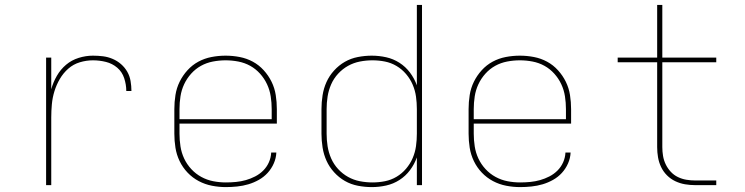

<svg xmlns="http://www.w3.org/2000/svg" viewBox="-20 -755 3040 783"><path d="M168 0V-520H189V-391Q197 -420 212 -446Q227 -472 249.5 -491Q272 -510 301 -519Q330 -528 359 -528Q380 -528 400 -525.5Q420 -523 439 -515Q458 -507 473.5 -493.5Q489 -480 499 -462.5Q509 -445 512.5 -424.5Q516 -404 516 -384H495Q495 -410 486.5 -436Q478 -462 458 -479Q438 -496 412 -502.5Q386 -509 359 -509Q332 -509 305.5 -501Q279 -493 258.5 -475Q238 -457 224 -433Q210 -409 202 -383Q194 -357 191.5 -330Q189 -303 189 -276V0Z M901 8Q873 8 844.5 2.5Q816 -3 790.5 -16.5Q765 -30 745 -51Q725 -72 712.5 -98Q700 -124 695.5 -152.5Q691 -181 691 -210V-310Q691 -339 695.5 -367.5Q700 -396 712.5 -421.5Q725 -447 744.5 -468.5Q764 -490 789 -503.5Q814 -517 842.5 -522.5Q871 -528 900 -528Q929 -528 957.5 -522.5Q986 -517 1011 -503.5Q1036 -490 1055.5 -468.5Q1075 -447 1087.5 -421.5Q1100 -396 1104.5 -367.5Q1109 -339 1109 -310V-251H712V-210Q712 -184 716 -158Q720 -132 731 -108.5Q742 -85 760 -65.5Q778 -46 801 -33.5Q824 -21 849.5 -16Q875 -11 901 -11Q922 -11 942.5 -13Q963 -15 982.5 -20.5Q1002 -26 1020.5 -35.5Q1039 -45 1053.5 -59.5Q1068 -74 1076.5 -93Q1085 -112 1086 -133H1107Q1106 -110 1096.5 -88.5Q1087 -67 1071.5 -50Q1056 -33 1035.5 -21.5Q1015 -10 993 -3.5Q971 3 947.5 5.5Q924 8 901 8ZM712 -269H1088V-310Q1088 -336 1084 -362Q1080 -388 1069 -411.5Q1058 -435 1040.5 -454.5Q1023 -474 1000.5 -486.5Q978 -499 952 -504Q926 -509 900 -509Q874 -509 848 -504Q822 -499 799.5 -486.5Q777 -474 759.5 -454.5Q742 -435 731 -411.5Q720 -388 716 -362Q712 -336 712 -310Z M1496 8Q1468 8 1439.5 2.5Q1411 -3 1386.5 -17Q1362 -31 1342.5 -52.5Q1323 -74 1311.5 -99.5Q1300 -125 1295.5 -153.5Q1291 -182 1291 -210V-310Q1291 -338 1295.5 -366.5Q1300 -395 1311.5 -420.5Q1323 -446 1342.5 -467.5Q1362 -489 1386.5 -503Q1411 -517 1439.5 -522.5Q1468 -528 1496 -528Q1526 -528 1555 -521.5Q1584 -515 1609 -499Q1634 -483 1652 -459Q1670 -435 1680 -407V-735H1701V0H1680V-113Q1670 -85 1652 -61Q1634 -37 1609 -21Q1584 -5 1555 1.5Q1526 8 1496 8ZM1499 -11Q1525 -11 1550 -16Q1575 -21 1597 -34Q1619 -47 1636 -67Q1653 -87 1663 -110.5Q1673 -134 1676.5 -159Q1680 -184 1680 -210V-310Q1680 -336 1676.5 -361Q1673 -386 1663 -409.5Q1653 -433 1636 -453Q1619 -473 1597 -486Q1575 -499 1550 -504Q1525 -509 1499 -509Q1473 -509 1447.5 -504Q1422 -499 1399.5 -486.5Q1377 -474 1359 -454.5Q1341 -435 1330.5 -411Q1320 -387 1316 -361.5Q1312 -336 1312 -310V-210Q1312 -184 1316 -158.5Q1320 -133 1330.5 -109Q1341 -85 1359 -65.5Q1377 -46 1399.5 -33.5Q1422 -21 1447.5 -16Q1473 -11 1499 -11Z M2101 8Q2073 8 2044.5 2.5Q2016 -3 1990.5 -16.5Q1965 -30 1945 -51Q1925 -72 1912.5 -98Q1900 -124 1895.5 -152.5Q1891 -181 1891 -210V-310Q1891 -339 1895.5 -367.5Q1900 -396 1912.5 -421.5Q1925 -447 1944.5 -468.5Q1964 -490 1989 -503.5Q2014 -517 2042.5 -522.5Q2071 -528 2100 -528Q2129 -528 2157.5 -522.5Q2186 -517 2211 -503.5Q2236 -490 2255.5 -468.5Q2275 -447 2287.5 -421.5Q2300 -396 2304.5 -367.5Q2309 -339 2309 -310V-251H1912V-210Q1912 -184 1916 -158Q1920 -132 1931 -108.5Q1942 -85 1960 -65.5Q1978 -46 2001 -33.5Q2024 -21 2049.5 -16Q2075 -11 2101 -11Q2122 -11 2142.5 -13Q2163 -15 2182.5 -20.5Q2202 -26 2220.5 -35.5Q2239 -45 2253.5 -59.5Q2268 -74 2276.5 -93Q2285 -112 2286 -133H2307Q2306 -110 2296.5 -88.5Q2287 -67 2271.5 -50Q2256 -33 2235.5 -21.5Q2215 -10 2193 -3.5Q2171 3 2147.5 5.5Q2124 8 2101 8ZM1912 -269H2288V-310Q2288 -336 2284 -362Q2280 -388 2269 -411.5Q2258 -435 2240.5 -454.5Q2223 -474 2200.5 -486.5Q2178 -499 2152 -504Q2126 -509 2100 -509Q2074 -509 2048 -504Q2022 -499 1999.5 -486.5Q1977 -474 1959.5 -454.5Q1942 -435 1931 -411.5Q1920 -388 1916 -362Q1912 -336 1912 -310Z M2815 0Q2794 0 2773.5 -3.5Q2753 -7 2734 -16Q2715 -25 2700 -40Q2685 -55 2676 -74Q2667 -93 2663.5 -113.5Q2660 -134 2660 -155V-501H2499V-520H2660V-735H2681V-520H2901V-501H2681V-155Q2681 -137 2684 -119Q2687 -101 2695 -84.5Q2703 -68 2715.5 -54.5Q2728 -41 2744.5 -33Q2761 -25 2779 -22Q2797 -19 2815 -19H2901V0Z"/></svg>

Font: Iosevka SS04 Thin Extended
Style: Regular
Weight: 100
Width: 7
Monospace: yes
Designer: Belleve Invis
Foundry: Belleve Invis
Version: Version 19.0.0; ttfautohint (v1.8.4)